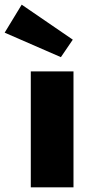

<svg xmlns="http://www.w3.org/2000/svg" viewBox="-77 -803 390 823"><path d="M16 -783 -57 -663 184 -558 235 -633ZM238 -497H55V0H238Z"/></svg>

Font: Exo 2 Extra Bold
Style: Regular
Weight: 800
Designer: Natanael Gama
Version: Version 1.001;PS 001.001;hotconv 1.0.88;makeotf.lib2.5.64775